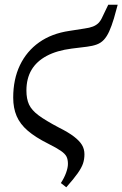

<svg xmlns="http://www.w3.org/2000/svg" viewBox="-20 -598 519 814"><path d="M184 11Q130 -16 97.5 -44Q65 -72 50.5 -106Q36 -140 36 -184Q36 -262 64.5 -321.5Q93 -381 146 -418.5Q199 -456 274 -467L338 -477Q360 -480 374 -485.5Q388 -491 397.5 -500.5Q407 -510 414 -526L439 -578H479L463 -520Q453 -487 443 -465Q433 -443 420.5 -429.5Q408 -416 390.5 -409.5Q373 -403 349 -400L284 -392Q221 -384 178 -361Q135 -338 113.5 -301.5Q92 -265 92 -214Q92 -179 103 -155Q114 -131 143.5 -109Q173 -87 230 -57Q270 -37 293.5 -19Q317 -1 327.5 16.5Q338 34 338 56Q338 77 332 95Q326 113 309.5 136.5Q293 160 261 196L238 178Q252 157 260 135Q268 113 268 97Q268 78 262 66Q256 54 238 41.5Q220 29 184 11Z"/></svg>

Font: Source Serif 4
Style: Italic
Weight: 400
Italic angle: -12°
Designer: Frank Grießhammer
Foundry: Adobe Systems Incorporated
Version: Version 4.004;hotconv 1.0.116;makeotfexe 2.5.65601